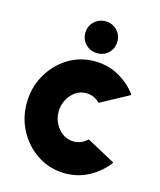

<svg xmlns="http://www.w3.org/2000/svg" viewBox="-108 -780 727 872"><g transform="rotate(15 255.0 -344.5)"><path d="M345 -164 480 -91Q445.5 -44 393.5 -15.5Q341.5 13 280 13Q211 13 154.2 -22.5Q97.5 -58 63.8 -117.8Q30 -177.5 30 -250Q30 -323 63.8 -383Q97.5 -443 154.2 -478.5Q211 -514 280 -514Q341.5 -514 393.5 -485.5Q445.5 -457 480 -409L345 -336Q317 -364 280 -364Q251.5 -364 229 -348Q206.5 -332 193.2 -306Q180 -280 180 -250Q180 -220.5 193.2 -194.8Q206.5 -169 229 -153Q251.5 -137 280 -137Q316.5 -137 345 -164ZM280.5 -552Q248.5 -552 226.5 -573.5Q204.5 -595 204.5 -627Q204.5 -658.5 226.5 -680.2Q248.5 -702 280.5 -702Q312 -702 333.8 -680.2Q355.5 -658.5 355.5 -627Q355.5 -595 334.2 -573.5Q313 -552 280.5 -552Z"/></g></svg>

Font: Urbanist Black
Style: Regular
Weight: 900
Designer: Corey Hu
Foundry: Corey Hu
Version: Version 1.330; ttfautohint (v1.8.4.7-5d5b)